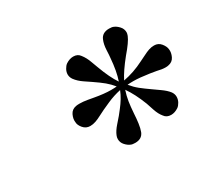

<svg xmlns="http://www.w3.org/2000/svg" viewBox="-88 -838 733 673"><g transform="rotate(-30 278.0 -501.5)"><path d="M525 -482Q521 -481 514 -481Q500 -481 480 -486L456 -490Q416 -496 392 -496Q376 -496 368 -495Q382 -478 397 -466Q412 -454 435 -438Q442 -433 460.5 -420Q479 -407 489 -394Q496 -384 496 -373Q496 -362 490.5 -352Q485 -342 478 -337Q463 -327 448 -327Q430 -327 421 -340Q410 -353 403 -374Q396 -395 393 -404Q374 -453 352 -484Q345 -463 342 -443.5Q339 -424 337 -396Q336 -377 333.5 -358.5Q331 -340 326 -327Q317 -305 290 -305Q278 -305 272 -308Q262 -312 252.5 -322.5Q243 -333 243 -347Q243 -354 246 -361Q252 -376 267 -393Q282 -410 287 -416Q291 -421 302 -435Q313 -449 321.5 -463Q330 -477 336 -492Q308 -486 282 -474.5Q256 -463 252 -461Q245 -458 231 -450.5Q217 -443 205.5 -439Q194 -435 183 -435Q166 -435 155 -448Q144 -461 144 -473Q142 -487 149.5 -502.5Q157 -518 175 -521Q180 -522 189 -522Q203 -522 220.5 -519Q238 -516 243 -515Q281 -508 309 -508Q324 -508 332 -509Q319 -525 304.5 -537Q290 -549 265 -566Q259 -570 240.5 -582.5Q222 -595 211 -610Q204 -620 204 -631Q204 -641 209.5 -651Q215 -661 222 -666Q237 -676 252 -676Q270 -676 279 -663Q291 -648 298.5 -626.5Q306 -605 308 -601Q327 -549 347 -520Q359 -555 363 -607Q364 -614 365 -637Q366 -660 373 -676Q382 -698 410 -698Q422 -698 428 -695Q438 -691 447.5 -680.5Q457 -670 457 -656Q457 -651 454 -643Q446 -623 414 -586Q380 -544 365 -514Q408 -522 449 -543Q458 -547 471.5 -554Q485 -561 495.5 -564.5Q506 -568 517 -568Q534 -568 544.5 -555Q555 -542 556 -530Q558 -516 550.5 -500.5Q543 -485 525 -482Z"/></g></svg>

Font: Ibarra Real Nova
Style: Bold Italic
Weight: 700
Italic angle: -22°
Designer: Jose Maria Ribagorda & Octavio Pardo
Foundry: Octavio Pardo
Version: Version 1.014